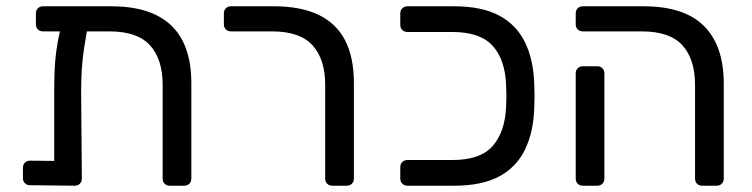

<svg xmlns="http://www.w3.org/2000/svg" viewBox="-20 -591 2394 611"><path d="M117.1 -491.1Q106.9 -491.1 100.6 -497.4Q94.2 -503.8 94.2 -514V-548.1Q94.2 -558.3 100.6 -564.6Q106.9 -571 117.1 -571H333.7Q420.2 -571 476.7 -543.3Q533.1 -515.7 561 -461.4Q588.9 -407.1 588.9 -326.8V-22.9Q588.9 -12.7 582.6 -6.4Q576.2 0 566 0H520.5Q510.3 0 503.9 -6.3Q497.6 -12.6 497.6 -22.7V-321.8Q497.6 -402.1 457.5 -446.6Q417.5 -491.1 328.5 -491.1ZM206.9 -539.7H232.2Q247.4 -539.7 254.7 -532.3Q262.1 -524.9 260.7 -514.1Q253 -472.4 247.7 -438.3Q242.4 -404.1 240.3 -370.3Q238.2 -336.5 238.2 -294.6L240.5 -22.9Q240.5 -12.7 234.1 -6.4Q227.7 0 217.6 0L75.8 -1.6Q65.6 -1.6 59.3 -8Q52.9 -14.4 52.9 -24.6V-56.7Q52.9 -66.9 59.3 -73.3Q65.6 -79.7 75.8 -79.7L152.5 -78.9V-290.5Q152.5 -331.8 153.8 -366.3Q155.1 -400.8 160.3 -435.9Q165.4 -471.1 176.4 -514.9Q179.4 -526.1 185.6 -532.9Q191.9 -539.7 206.9 -539.7Z M1037.8 0Q1027.6 0 1021.2 -6.3Q1014.8 -12.6 1014.8 -22.7V-321.8Q1014.8 -402.1 974.8 -446.6Q934.8 -491.1 845.7 -491.1H715.3Q705.1 -491.1 698.8 -497.4Q692.4 -503.8 692.4 -514V-548.1Q692.4 -558.3 698.8 -564.6Q705.1 -571 715.3 -571H850.9Q937.4 -571 993.9 -543.8Q1050.4 -516.6 1078.3 -462.4Q1106.2 -408.2 1106.2 -327V-22.9Q1106.2 -12.7 1099.8 -6.4Q1093.4 0 1083.2 0Z M1276.8 0Q1266.6 0 1260.2 -6.4Q1253.8 -12.7 1253.8 -22.9V-58.9Q1253.8 -69.1 1260.2 -75.4Q1266.6 -81.8 1276.8 -81.8H1419.7Q1508.7 -81.8 1547.8 -126.4Q1587 -171 1590.6 -251.1Q1591.6 -272.6 1591.6 -285.9Q1591.6 -299.3 1590.6 -319.9Q1587.8 -400.2 1548.3 -444.7Q1508.7 -489.2 1419.7 -489.2H1276.8Q1266.6 -489.2 1260.2 -495.6Q1253.8 -501.9 1253.8 -512.1V-548.1Q1253.8 -558.3 1260.2 -564.6Q1266.6 -571 1276.8 -571H1424.7Q1513.1 -571 1568.3 -541.6Q1623.4 -512.1 1650.6 -456.7Q1677.7 -401.3 1680.1 -323.4Q1681.1 -302.8 1681.1 -285.9Q1681.1 -269.1 1680.1 -247.6Q1677.7 -170.6 1650.6 -114.7Q1623.4 -58.9 1568.3 -29.4Q1513.1 0 1424.7 0Z M2214.8 0Q2204.6 0 2198.2 -6.3Q2191.8 -12.6 2191.8 -22.7V-321.8Q2191.8 -402.1 2151.8 -446.6Q2111.8 -491.1 2022.7 -491.1H1835Q1824.8 -491.1 1818.4 -497.4Q1812.1 -503.8 1812.1 -514V-548.1Q1812.1 -558.3 1818.4 -564.6Q1824.8 -571 1835 -571H2027.7Q2157.8 -571 2220.5 -508.1Q2283.2 -445.2 2283.2 -325.1V-22.9Q2283.2 -12.7 2276.8 -6.4Q2270.4 0 2260.2 0ZM1835 0Q1824.8 0 1818.4 -6.4Q1812.1 -12.7 1812.1 -22.9V-357.3Q1812.1 -367.4 1818.4 -373.8Q1824.8 -380.2 1835 -380.2H1880.5Q1890.7 -380.2 1897.1 -373.8Q1903.4 -367.4 1903.4 -357.3V-22.9Q1903.4 -12.7 1897.1 -6.4Q1890.7 0 1880.5 0Z"/></svg>

Font: Rubik Light
Style: Regular
Weight: 300
Designer: Hubert and Fischer
Foundry: Hubert and Fischer
Version: Version 2.300;gftools[0.9.30]